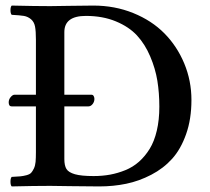

<svg xmlns="http://www.w3.org/2000/svg" viewBox="-20 -667 752 689"><path d="M296.9 -285.2H210.9V-96.2Q210.9 -72.8 218.5 -60.5Q226.1 -48.3 249 -41.7Q272 -35.2 315.9 -35.2Q347.2 -35.2 375 -40.3Q402.8 -45.4 429.9 -56.4Q457 -67.4 478.8 -86.7Q500.5 -106 517.1 -132.8Q533.7 -159.7 542.7 -198.2Q551.8 -236.8 551.8 -284.2Q551.8 -333.5 544.7 -377.2Q537.6 -420.9 519 -464.6Q500.5 -508.3 471.7 -539.6Q442.9 -570.8 395.8 -590.3Q348.6 -609.9 288.1 -609.9Q210.9 -609.9 210.9 -551.8V-327.1H308.1Q313.5 -327.1 316.2 -322.3Q318.8 -317.4 318.8 -312Q318.8 -301.8 312.3 -293.5Q305.7 -285.2 296.9 -285.2ZM160.2 0V-285.2V0Q104 0 22 2Q17.6 -2.4 17.6 -15.1Q17.6 -27.8 22 -32.2Q42.5 -33.2 53 -34.2Q63.5 -35.2 75.2 -38.3Q86.9 -41.5 91.8 -46.9Q96.7 -52.2 101.6 -62.3Q106.4 -72.3 107.7 -86.2Q108.9 -100.1 108.9 -121.1V-285.2H22Q11.2 -285.2 11.2 -299.8Q11.2 -310.1 18.3 -318.6Q25.4 -327.1 32.2 -327.1H108.9V-524.9Q108.9 -555.2 105.7 -571.8Q102.5 -588.4 91.3 -597.9Q80.1 -607.4 65.7 -609.9Q51.3 -612.3 22 -613.8Q17.6 -618.2 17.6 -630.4Q17.6 -642.6 22 -647Q107.9 -645 160.2 -645V-327.1V-645Q176.3 -645 227.8 -646Q279.3 -647 314.9 -647Q392.1 -647 458.3 -620.1Q524.4 -593.3 569.8 -547.4Q615.2 -501.5 641.1 -439.5Q667 -377.4 667 -308.1Q667 -239.7 647.9 -185.8Q628.9 -131.8 597.7 -97.2Q566.4 -62.5 522.7 -39.8Q479 -17.1 433.1 -7.6Q387.2 2 335.9 2Q289.6 2 231.7 1Q173.8 0 160.2 0Z"/></svg>

Font: Common Serif Medium
Style: Regular
Weight: 500
Designer: Philipp H. Poll, Khaled Hosny
Foundry: Stefan Peev, Context Ltd.
Version: Version 1.026